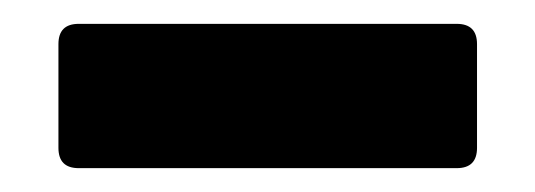

<svg xmlns="http://www.w3.org/2000/svg" viewBox="-20 -426 449 161"><path d="M29 -302V-389Q29 -406 46 -406H363Q380 -406 380 -389V-302Q380 -285 363 -285H46Q29 -285 29 -302Z"/></svg>

Font: Barlow
Style: Bold
Weight: 700
Designer: Jeremy Tribby
Foundry: Jeremy Tribby
Version: Version 1.101 August 23, 2024